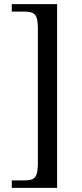

<svg xmlns="http://www.w3.org/2000/svg" viewBox="-20 -780 396 928"><path d="M37 128V92H97Q121 92 135.5 86.5Q150 81 156.5 63Q163 45 163 10V-642Q163 -678 156.5 -695.5Q150 -713 135.5 -718.5Q121 -724 97 -724H37V-760H256V128Z"/></svg>

Font: Noto Serif Gurmukhi
Style: Regular
Weight: 400
Designer: Vaibhav Singh and the Monotype Design Team
Foundry: Monotype Imaging Inc.
Version: Version 2.003